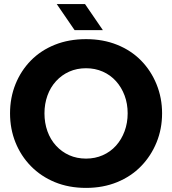

<svg xmlns="http://www.w3.org/2000/svg" viewBox="-20 -904 839 937"><path d="M400 13Q316 13 248 -15Q180 -43 131 -93Q82 -143 55.5 -209Q29 -275 29 -351Q29 -427 55.5 -493Q82 -559 130.5 -608.5Q179 -658 247.5 -685.5Q316 -713 400 -713Q483 -713 551.5 -685.5Q620 -658 668.5 -608.5Q717 -559 744 -492.5Q771 -426 771 -351Q771 -275 744 -209Q717 -143 668.5 -93Q620 -43 551.5 -15Q483 13 400 13ZM400 -130Q444 -130 481.5 -146.5Q519 -163 546 -193Q573 -223 588 -263.5Q603 -304 603 -351Q603 -398 588 -438Q573 -478 546 -508Q519 -538 481.5 -554.5Q444 -571 400 -571Q355 -571 318 -554.5Q281 -538 253.5 -508Q226 -478 211.5 -437.5Q197 -397 197 -351Q197 -304 211.5 -263.5Q226 -223 253.5 -193Q281 -163 318 -146.5Q355 -130 400 -130ZM344 -757 257 -884H395L482 -757Z"/></svg>

Font: MuseoModerno Thin
Style: Bold
Weight: 700
Version: Version 1.003